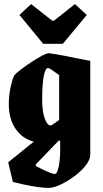

<svg xmlns="http://www.w3.org/2000/svg" viewBox="-20 -733 501 938"><path d="M218 185Q194 185 160 180Q126 175 94.5 168Q63 161 43 156L20 60L145 -41Q90 -55 56.5 -103Q23 -151 23 -226Q23 -264 31 -303Q39 -342 49 -364Q58 -375 81.5 -393Q105 -411 133 -429.5Q161 -448 184.5 -460.5Q208 -473 218 -473Q223 -473 244.5 -469.5Q266 -466 295 -460.5Q324 -455 352.5 -449Q381 -443 400.5 -439.5Q420 -436 421 -436V22Q421 47 398.5 75.5Q376 104 342 129Q308 154 274.5 169.5Q241 185 218 185ZM227 -120Q231 -120 241 -127Q251 -134 260 -140.5Q269 -147 269 -147V-367Q266 -368 253.5 -377Q241 -386 228.5 -394.5Q216 -403 211 -400Q199 -394 192.5 -354Q186 -314 186 -245Q186 -189 198.5 -154.5Q211 -120 227 -120ZM248 117Q256 117 262 99Q268 81 271 54Q274 27 274 2V-44L268 -47Q252 -31 229.5 -7.5Q207 16 186.5 37.5Q166 59 155 70V78Q163 82 181.5 91.5Q200 101 219.5 109Q239 117 248 117ZM191 -519 75 -660 132 -713 235 -632H244L346 -713L404 -660L287 -519Z"/></svg>

Font: Grenze Gotisch Black
Style: Regular
Weight: 900
Designer: Renata Polastri
Foundry: Omnibus-Type
Version: Version 1.001